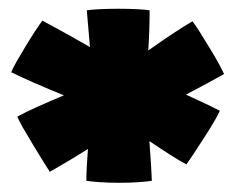

<svg xmlns="http://www.w3.org/2000/svg" viewBox="-20 -824 524 428"><path d="M91 -441Q87 -447 76.5 -464Q66 -481 53.5 -501.5Q41 -522 31.2 -539.2Q21.5 -556.5 18.5 -564Q36.5 -574 64.5 -586.5Q92.5 -599 122.5 -611.5Q89 -625 57 -639Q25 -653 5 -663Q8 -671 17.2 -687.2Q26.5 -703.5 37.8 -722Q49 -740.5 59.2 -756Q69.5 -771.5 74.5 -778Q90.5 -769.5 119.5 -753.5Q148.5 -737.5 180.5 -719Q176 -768.5 173.5 -801Q182 -802.5 202 -803.5Q222 -804.5 244 -804.5Q266 -804.5 285.8 -803.5Q305.5 -802.5 313.5 -801Q313.5 -780 312.8 -757Q312 -734 310.5 -711.5Q338 -731 364.8 -748.8Q391.5 -766.5 409 -776.5Q414.5 -770 424.5 -754Q434.5 -738 446 -719.2Q457.5 -700.5 466.8 -683.8Q476 -667 479.5 -659Q465.5 -651 442.8 -638.8Q420 -626.5 394.5 -613Q415.5 -603.5 435.2 -594.2Q455 -585 470 -577Q467 -569.5 457 -552.5Q447 -535.5 434.2 -515.8Q421.5 -496 410.8 -479.8Q400 -463.5 395.5 -457.5Q380.5 -465.5 358.5 -479.5Q336.5 -493.5 313 -509.5Q315 -483 316.5 -459.5Q318 -436 318.5 -421Q310.5 -419.5 289.8 -418Q269 -416.5 245.5 -416.5Q222.5 -416.5 201.5 -418Q180.5 -419.5 172.5 -421Q172.5 -435 173.5 -453Q174.5 -471 176 -492Q154 -478 132.2 -465Q110.5 -452 91 -441Z"/></svg>

Font: Grandstander Black
Style: Regular
Weight: 900
Designer: Tyler Finck
Foundry: Etcetera Type Co
Version: Version 1.200; ttfautohint (v1.8.3)